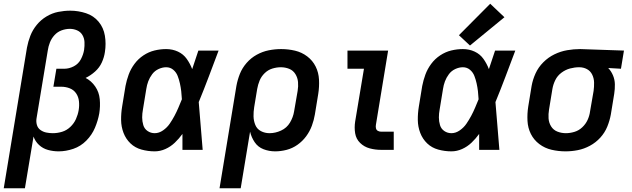

<svg xmlns="http://www.w3.org/2000/svg" viewBox="-40 -800 3372 1025"><path d="M-20 205H93L139 -71Q148 -45 168.5 -26Q189 -7 216.5 0.5Q244 8 273 8Q312 8 351.5 -5.5Q391 -19 421 -49.5Q451 -80 467 -118Q483 -156 490 -195Q496 -233 492.5 -270.5Q489 -308 468.5 -338Q448 -368 417 -384Q444 -397 467.5 -418Q491 -439 503.5 -466.5Q516 -494 520 -522Q527 -566 520 -609Q513 -652 486.5 -684Q460 -716 419 -729.5Q378 -743 335 -743Q303 -743 270.5 -736.5Q238 -730 208 -712Q178 -694 156 -667Q134 -640 122 -609Q110 -578 104 -546ZM242 -89Q224 -89 207 -92.5Q190 -96 176 -106Q162 -116 157 -133Q152 -150 155 -168L215 -530Q218 -552 226.5 -573.5Q235 -595 251 -612.5Q267 -630 289 -638Q311 -646 333 -646Q353 -646 371.5 -638Q390 -630 400 -613Q410 -596 411 -575.5Q412 -555 409 -534Q405 -509 392 -484Q379 -459 354 -446Q329 -433 303 -433H261L245 -337H287Q311 -337 332.5 -328.5Q354 -320 366.5 -301.5Q379 -283 381.5 -259.5Q384 -236 380 -212Q376 -188 365.5 -164.5Q355 -141 335.5 -122.5Q316 -104 291.5 -96.5Q267 -89 242 -89Z M786 8Q815 8 843 -4.5Q871 -17 893.5 -38.5Q916 -60 934 -85Q934 -43 934 0H1042Q1036 -64 1031.5 -127.5Q1027 -191 1021 -255Q1049 -323 1075 -392Q1101 -461 1127 -530H1019Q1003 -480 986 -431Q975 -460 957 -485.5Q939 -511 910 -524.5Q881 -538 847 -538Q816 -538 785 -530.5Q754 -523 726 -504.5Q698 -486 678 -459Q658 -432 647 -402Q636 -372 630 -341L612 -231Q606 -195 606.5 -159Q607 -123 619.5 -90.5Q632 -58 656.5 -34.5Q681 -11 715.5 -1.5Q750 8 786 8ZM786 -89Q765 -89 748 -100.5Q731 -112 725 -132Q719 -152 719 -173Q719 -194 723 -215L741 -325Q744 -346 751.5 -366Q759 -386 772.5 -404Q786 -422 806.5 -431.5Q827 -441 847 -441Q869 -441 885 -427.5Q901 -414 908.5 -394.5Q916 -375 920.5 -354.5Q925 -334 927.5 -313Q930 -292 931 -270Q922 -248 912.5 -225.5Q903 -203 891.5 -181.5Q880 -160 866 -139.5Q852 -119 830.5 -104Q809 -89 786 -89Z M1132 205H1245L1295 -97Q1302 -67 1319.5 -41Q1337 -15 1366.5 -3.5Q1396 8 1429 8Q1459 8 1490 0Q1521 -8 1548 -27Q1575 -46 1594.5 -72.5Q1614 -99 1625 -129Q1636 -159 1641 -189L1659 -299Q1665 -337 1663 -375Q1661 -413 1645 -445Q1629 -477 1600 -499Q1571 -521 1535 -529.5Q1499 -538 1461 -538Q1428 -538 1395 -531.5Q1362 -525 1331 -508Q1300 -491 1276.5 -464Q1253 -437 1240.5 -405.5Q1228 -374 1222 -341ZM1399 -89Q1374 -89 1353 -100Q1332 -111 1323 -133Q1314 -155 1313.5 -179Q1313 -203 1317 -228L1333 -325Q1337 -348 1346 -370Q1355 -392 1373 -409.5Q1391 -427 1414 -434Q1437 -441 1459 -441Q1483 -441 1504 -432.5Q1525 -424 1537 -404.5Q1549 -385 1551 -362Q1553 -339 1549 -315L1530 -205Q1525 -174 1508 -145.5Q1491 -117 1460.5 -103Q1430 -89 1399 -89Z M1995 0H2062V-97H1995Q1985 -97 1977 -101.5Q1969 -106 1967 -115.5Q1965 -125 1967 -135L2032 -530H1815V-433H1903L1856 -151Q1851 -119 1856 -88.5Q1861 -58 1882.5 -37Q1904 -16 1933.5 -8Q1963 0 1995 0Z M2370 8Q2399 8 2427 -4.5Q2455 -17 2477.5 -38.5Q2500 -60 2518 -85Q2518 -43 2518 0H2626Q2620 -64 2615.5 -127.5Q2611 -191 2605 -255Q2633 -323 2659 -392Q2685 -461 2711 -530H2603Q2587 -480 2570 -431Q2559 -460 2541 -485.5Q2523 -511 2494 -524.5Q2465 -538 2431 -538Q2400 -538 2369 -530.5Q2338 -523 2310 -504.5Q2282 -486 2262 -459Q2242 -432 2231 -402Q2220 -372 2214 -341L2196 -231Q2190 -195 2190.5 -159Q2191 -123 2203.5 -90.5Q2216 -58 2240.5 -34.5Q2265 -11 2299.5 -1.5Q2334 8 2370 8ZM2370 -89Q2349 -89 2332 -100.5Q2315 -112 2309 -132Q2303 -152 2303 -173Q2303 -194 2307 -215L2325 -325Q2328 -346 2335.5 -366Q2343 -386 2356.5 -404Q2370 -422 2390.5 -431.5Q2411 -441 2431 -441Q2453 -441 2469 -427.5Q2485 -414 2492.5 -394.5Q2500 -375 2504.5 -354.5Q2509 -334 2511.5 -313Q2514 -292 2515 -270Q2506 -248 2496.5 -225.5Q2487 -203 2475.5 -181.5Q2464 -160 2450 -139.5Q2436 -119 2414.5 -104Q2393 -89 2370 -89ZM2469 -557 2653 -708 2577 -780 2410 -612Z M2979 8Q3012 8 3045 1.5Q3078 -5 3109.5 -22Q3141 -39 3165 -65.5Q3189 -92 3202 -124Q3215 -156 3221 -189L3239 -299Q3243 -325 3242.5 -350Q3242 -375 3232.5 -397.5Q3223 -420 3207 -437L3275 -433L3291 -530L3058 -538H3057Q3023 -538 2988 -532Q2953 -526 2920 -510Q2887 -494 2860.5 -467.5Q2834 -441 2819 -408Q2804 -375 2798 -341L2780 -231Q2774 -193 2776 -155Q2778 -117 2794 -85Q2810 -53 2839 -31Q2868 -9 2904.5 -0.5Q2941 8 2979 8ZM2981 -89Q2957 -89 2935.5 -97.5Q2914 -106 2902 -125.5Q2890 -145 2888.5 -168Q2887 -191 2891 -215L2909 -325Q2913 -349 2924.5 -372.5Q2936 -396 2957.5 -412Q2979 -428 3003.5 -434.5Q3028 -441 3052 -441Q3075 -441 3093.5 -431Q3112 -421 3121.5 -401.5Q3131 -382 3131.5 -359.5Q3132 -337 3129 -315L3110 -205Q3107 -182 3097 -160Q3087 -138 3068.5 -120.5Q3050 -103 3026.5 -96Q3003 -89 2981 -89Z"/></svg>

Font: Iosevka Sparkle SmBdObl
Style: Regular
Weight: 600
Italic angle: -9°
Designer: Belleve Invis
Foundry: Belleve Invis
Version: Version 4.5.0; ttfautohint (v1.8.3)